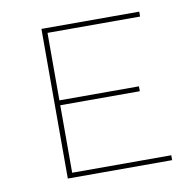

<svg xmlns="http://www.w3.org/2000/svg" viewBox="-59 -520 590 580"><g transform="rotate(-10 235.5 -229.5)"><path d="M120 -15H424V0H104V-459H404V-444H120V-237H364V-222H120Z"/></g></svg>

Font: EauTestSC Thin
Style: Regular
Weight: 250
Designer: Christian Thalmann (Catharsis Fonts)
Version: Version 0.001;PS 000.001;hotconv 1.0.88;makeotf.lib2.5.64775